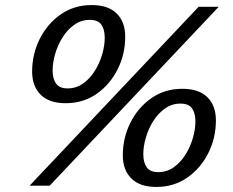

<svg xmlns="http://www.w3.org/2000/svg" viewBox="-20 -734 922 759"><path d="M97 0 765 -707H844.5L176.5 0ZM342.5 -714Q408 -714 441.5 -680.5Q475 -647 475 -589Q475 -520 445 -460Q415 -400 362 -363Q309 -326 239.5 -326Q174 -326 140.5 -359.8Q107 -393.5 107 -451Q107 -520 137 -580Q167 -640 220 -677Q273 -714 342.5 -714ZM247 -384.5Q281 -384.5 308 -403.5Q335 -422.5 354.2 -453Q373.5 -483.5 383.8 -518.5Q394 -553.5 394 -585Q394 -617.5 380.8 -636.5Q367.5 -655.5 335 -655.5Q301.5 -655.5 274.2 -636.5Q247 -617.5 227.8 -587Q208.5 -556.5 198.2 -521.5Q188 -486.5 188 -455Q188 -423 201.5 -403.8Q215 -384.5 247 -384.5ZM701 -383Q766.5 -383 800 -349.5Q833.5 -316 833.5 -258Q833.5 -189 803.5 -129Q773.5 -69 720.5 -32Q667.5 5 598 5Q532.5 5 499 -28.8Q465.5 -62.5 465.5 -120Q465.5 -189 495.5 -249Q525.5 -309 578.5 -346Q631.5 -383 701 -383ZM605.5 -53.5Q639.5 -53.5 666.5 -72.5Q693.5 -91.5 712.8 -122Q732 -152.5 742.2 -187.5Q752.5 -222.5 752.5 -254Q752.5 -286.5 739.2 -305.5Q726 -324.5 693.5 -324.5Q660 -324.5 632.8 -305.5Q605.5 -286.5 586.2 -256Q567 -225.5 556.8 -190.5Q546.5 -155.5 546.5 -124Q546.5 -92 560 -72.8Q573.5 -53.5 605.5 -53.5Z"/></svg>

Font: Newsreader 6pt
Style: Italic
Weight: 400
Italic angle: -17°
Designer: Hugues Gentile
Foundry: Production Type
Version: Version 1.003; ttfautohint (v1.8.3)